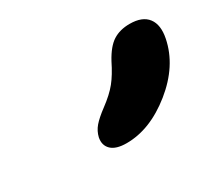

<svg xmlns="http://www.w3.org/2000/svg" viewBox="-62 -915 499 449"><g transform="rotate(-30 188.0 -691.0)"><path d="M172.9 -571.8Q144.5 -571.8 131.8 -584Q119.1 -596.2 123 -616.2Q126.5 -631.3 136.7 -643.3Q147 -655.3 168 -670.9Q194.3 -690.4 208.7 -708.3Q223.1 -726.1 237.8 -755.9Q254.4 -786.6 272.9 -798.3Q291.5 -810.1 317.9 -810.1Q352.1 -810.1 366.5 -791Q380.9 -772 374 -737.8Q360.8 -671.9 298.6 -621.8Q236.3 -571.8 172.9 -571.8Z"/></g></svg>

Font: Shantell Sans Irregular
Style: Italic
Weight: 600
Italic angle: -11.31°
Designer: Stephen Nixon, Anya Danilova, Shantell Martin
Foundry: Arrow Type
Version: Version 1.006;[9816181b4]